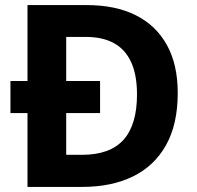

<svg xmlns="http://www.w3.org/2000/svg" viewBox="-20 -734 772 754"><path d="M321 -714Q433 -714 512.5 -674.5Q592 -635 635 -558Q678 -481 678 -369Q678 -246 632 -164Q586 -82 502 -41Q418 0 303 0H88V-290H21V-416H88V-714ZM317 -589H240V-416H373V-290H240V-126H302Q412 -126 465 -185Q518 -244 518 -363Q518 -440 495 -490Q472 -540 427.5 -564.5Q383 -589 317 -589Z"/></svg>

Font: Noto Sans Lao UI
Style: Regular
Weight: 400
Designer: Monotype Design Team
Foundry: Monotype Imaging Inc.
Version: Version 2.000